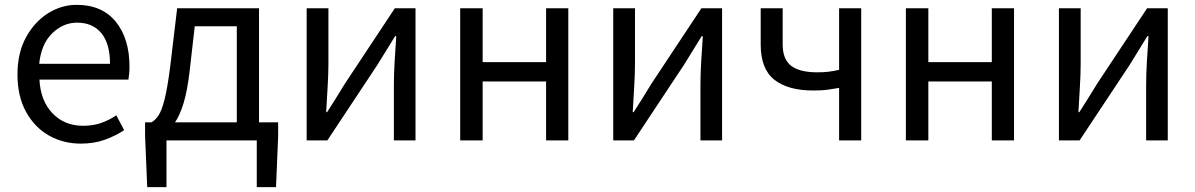

<svg xmlns="http://www.w3.org/2000/svg" viewBox="-20 -577 4911 789"><path d="M312 13.2Q239.3 13.2 180.4 -20.5Q121.6 -54.2 86.7 -117.9Q51.8 -181.6 51.8 -271Q51.8 -359.4 86.9 -423.6Q122.1 -487.8 177.5 -522.5Q232.9 -557.1 294.9 -557.1Q399.4 -557.1 455.8 -487.8Q512.2 -418.5 512.2 -301.8Q512.2 -287.1 510.7 -273.9Q509.3 -260.7 507.8 -250H142.1Q146.5 -163.1 195.6 -111.6Q244.6 -60.1 321.8 -60.1Q361.8 -60.1 394.5 -71.3Q427.2 -82.5 458 -103L490.2 -42Q454.6 -18.6 410.6 -2.7Q366.7 13.2 312 13.2ZM141.1 -314.9H432.1Q432.1 -397.5 396.5 -440.7Q360.8 -483.9 296.9 -483.9Q239.3 -483.9 194.3 -439.9Q149.4 -396 141.1 -314.9Z M664.1 0V191.9H585L576.2 -17.1V-74.2H602.1Q617.7 -82.5 631.1 -102.3Q644.5 -122.1 656.2 -168.2Q668 -214.4 679.2 -301.8L708 -543H1044.4V-74.2H1123V-17.1L1114.3 191.9H1035.2V0ZM699.2 -74.2H953.1V-469.2H780.3L759.3 -285.2Q750 -204.1 734.4 -153.3Q718.8 -102.5 699.2 -74.2Z M1240.2 0V-543H1329.6V-315.9Q1329.6 -273.4 1326.4 -220.9Q1323.2 -168.5 1320.3 -116.2H1324.2Q1340.3 -140.6 1360.8 -173.8Q1381.3 -207 1396.5 -231.9L1602.5 -543H1687.5V0H1598.6V-227.1Q1598.6 -270.5 1601.6 -322.5Q1604.5 -374.5 1608.4 -428.2H1603.5Q1587.9 -402.3 1567.1 -369.1Q1546.4 -335.9 1531.2 -311L1325.2 0Z M1871.1 0V-543H1963.4V-321.8H2224.1V-543H2315.4V0H2224.1V-242.2H1963.4V0Z M2500 0V-543H2589.4V-315.9Q2589.4 -273.4 2586.2 -220.9Q2583 -168.5 2580.1 -116.2H2584Q2600.1 -140.6 2620.6 -173.8Q2641.1 -207 2656.2 -231.9L2862.3 -543H2947.3V0H2858.4V-227.1Q2858.4 -270.5 2861.3 -322.5Q2864.3 -374.5 2868.2 -428.2H2863.3Q2847.7 -402.3 2826.9 -369.1Q2806.2 -335.9 2791 -311L2585 0Z M3428.2 0V-215.8Q3399.4 -210.9 3378.9 -208Q3358.4 -205.1 3321.3 -205.1Q3218.3 -205.1 3162.1 -249.3Q3106 -293.5 3106 -394V-543H3196.3V-394Q3196.3 -334 3230.7 -306.9Q3265.1 -279.8 3339.8 -279.8Q3364.3 -279.8 3384.3 -282.2Q3404.3 -284.7 3428.2 -290V-543H3519V0Z M3702.6 0V-543H3794.9V-321.8H4055.7V-543H4147V0H4055.7V-242.2H3794.9V0Z M4331.5 0V-543H4420.9V-315.9Q4420.9 -273.4 4417.7 -220.9Q4414.6 -168.5 4411.6 -116.2H4415.5Q4431.6 -140.6 4452.1 -173.8Q4472.7 -207 4487.8 -231.9L4693.8 -543H4778.8V0H4689.9V-227.1Q4689.9 -270.5 4692.9 -322.5Q4695.8 -374.5 4699.7 -428.2H4694.8Q4679.2 -402.3 4658.4 -369.1Q4637.7 -335.9 4622.6 -311L4416.5 0Z"/></svg>

Font: Source Han Sans CN
Style: Regular
Weight: 400
Designer: Ryoko NISHIZUKA  (kana, bopomofo & ideographs); Paul D. Hunt (Latin, Greek & Cyrillic); Sandoll Communications , Soo-you
Foundry: Adobe
Version: Version 2.004;hotconv 1.0.118;makeotfexe 2.5.65603